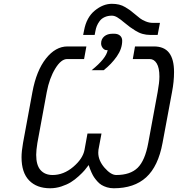

<svg xmlns="http://www.w3.org/2000/svg" viewBox="-20 -985 943 1018"><path d="M443.8 -276.9H518.1L502 -190.9Q501 -186 501 -175.8Q501 -133.8 534.4 -95.5Q567.9 -57.1 596.2 -57.1Q670.9 -57.1 710 -95.5Q749 -133.8 766.1 -227.1L815.9 -497.1Q825.2 -547.9 825.2 -579.1Q825.2 -625.5 811 -648.7Q796.9 -671.9 773.9 -671.9H684.1L695.8 -738.8H795.9Q850.6 -738.8 876.7 -704.8Q902.8 -670.9 902.8 -603Q902.8 -552.2 892.1 -497.1L841.8 -227.1Q818.8 -103 755.1 -44.9Q691.4 13.2 583 13.2Q564 13.2 547.1 8.1Q530.3 2.9 518.3 -4.4Q506.3 -11.7 495.6 -23.9Q484.9 -36.1 478.5 -45.7Q472.2 -55.2 465.6 -69.6Q459 -84 456.5 -91.1Q454.1 -98.1 450.2 -109.9Q439.9 -95.7 428.7 -82.5Q417.5 -69.3 397.2 -50.8Q377 -32.2 355.7 -19Q334.5 -5.9 305.2 3.7Q275.9 13.2 246.1 13.2Q174.8 13.2 134.5 -28.3Q94.2 -69.8 94.2 -150.9Q94.2 -182.6 102.1 -227.1L151.9 -497.1Q172.9 -610.4 223.6 -674.6Q274.4 -738.8 337.9 -738.8H438L425.8 -671.9H335.9Q303.7 -671.9 272.7 -620.8Q241.7 -569.8 228 -497.1L178.2 -227.1Q171.9 -188 171.9 -164.1Q171.9 -108.9 195.1 -83Q218.3 -57.1 258.8 -57.1Q317.4 -57.1 368.4 -100.3Q419.4 -143.6 428.2 -190.9ZM420.9 -799.8 425.8 -824.2Q438.5 -892.6 482.4 -928.7Q526.4 -964.8 573.2 -964.8Q593.8 -964.8 611.1 -960.7Q628.4 -956.5 644.3 -947Q660.2 -937.5 669.2 -930.9Q678.2 -924.3 693.8 -911.1Q712.4 -895.5 722.9 -887.5Q733.4 -879.4 752.2 -871.6Q771 -863.8 790 -863.8H828.1L815.9 -799.8H776.9Q755.4 -799.8 736.1 -805.2Q716.8 -810.5 697.3 -822.8Q677.7 -835 668.5 -842Q659.2 -849.1 639.2 -865.2Q617.2 -883.8 602.3 -892.8Q587.4 -901.9 573.2 -901.9Q551.3 -901.9 534.4 -894Q517.6 -886.2 508.1 -873Q498.5 -859.9 493.4 -847.2Q488.3 -834.5 485.8 -819.8L481.9 -799.8ZM529.8 -612.8H465.8Q543.5 -675.3 550.8 -719.2H544.9Q533.7 -719.2 524.9 -730.2Q516.1 -741.2 516.1 -754.9Q516.1 -777.8 532.7 -792Q549.3 -806.2 577.1 -806.2H585Q605 -806.2 616.5 -796.1Q627.9 -786.1 627.9 -769Q627.9 -726.6 599.4 -685.8Q570.8 -645 529.8 -612.8Z"/></svg>

Font: Involve
Style: Italic
Weight: 400
Italic angle: -10.5°
Designer: Stefan Peev
Foundry: Context Ltd.
Version: Version 1.001